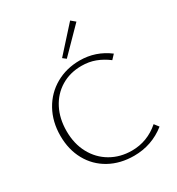

<svg xmlns="http://www.w3.org/2000/svg" viewBox="-211 -1035 1079 1171"><g transform="rotate(-30 328.5 -449.0)"><path d="M305 -730 462 -904 492 -879 328 -712ZM59 -324Q59 -423 102 -500.5Q145 -578 220.5 -621Q296 -664 390 -664Q502 -664 592 -596L564 -566Q523 -597 479 -613.5Q435 -630 383 -630Q302 -630 239 -592Q176 -554 141 -486Q106 -418 106 -330Q106 -241 143 -172.5Q180 -104 245.5 -66Q311 -28 393 -28Q502 -28 587 -102L611 -71Q514 6 389 6Q292 6 217 -35.5Q142 -77 100.5 -152Q59 -227 59 -324Z"/></g></svg>

Font: Ysabeau Infant Light
Style: Regular
Weight: 300
Designer: Christian Thalmann (Catharsis Fonts)
Version: Version 0.003